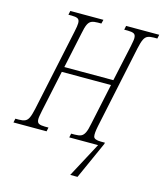

<svg xmlns="http://www.w3.org/2000/svg" viewBox="-154 -812 954 1120"><g transform="rotate(15 322.5 -252.0)"><path d="M377 210 489 0H315L320 -24H342Q366 -24 379.5 -30Q393 -36 402 -54Q411 -72 418 -109L471 -358H174L121 -108Q118 -92 115.5 -79Q113 -66 113 -57Q113 -36 125 -30Q137 -24 161 -24H183L178 0H-22L-17 -24H4Q27 -24 41 -30Q55 -36 63.5 -54Q72 -72 80 -109L185 -604Q189 -623 191 -635.5Q193 -648 193 -657Q193 -678 181 -684Q169 -690 145 -690H125L130 -714H330L324 -690H302Q279 -690 265 -684Q251 -678 242.5 -660Q234 -642 227 -605L181 -389H477L524 -606Q527 -623 529.5 -635.5Q532 -648 532 -657Q532 -678 520 -684Q508 -690 484 -690H462L467 -714H667L662 -690H641Q618 -690 604 -684Q590 -678 581.5 -660Q573 -642 565 -605L460 -108Q450 -60 454.5 -42Q459 -24 500 -24H524L522 -15L421 210Z"/></g></svg>

Font: Noto Serif ExtraCondensed ExtraLight
Style: Italic
Weight: 200
Width: 2
Italic angle: -12°
Designer: Monotype Design Team
Foundry: Monotype Imaging Inc.
Version: Version 2.014; ttfautohint (v1.8.4.7-5d5b)